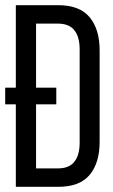

<svg xmlns="http://www.w3.org/2000/svg" viewBox="-21 -720 437 740"><path d="M204 -700H40V-382H-1V-318H40V0H204C258.7 0 298.8 -15.3 324.5 -46C350.2 -76.7 363 -119 363 -173V-526C363 -580 350.2 -622.5 324.5 -653.5C298.8 -684.5 258.7 -700 204 -700ZM196 -318V-382H118V-629H202C230.7 -629 251.8 -620.5 265.5 -603.5C279.2 -586.5 286 -562 286 -530V-170C286 -138 279.2 -113.5 265.5 -96.5C251.8 -79.5 231 -71 203 -71H118V-318Z"/></svg>

Font: SVN-Bebas Neue
Style: Regular
Weight: 400
Designer: Ryoichi Tsunekawa
Foundry: Ryoichi Tsunekawa
Version: Version 001.003